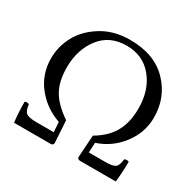

<svg xmlns="http://www.w3.org/2000/svg" viewBox="-145 -815 987 973"><g transform="rotate(30 348.5 -329.0)"><path d="M457 -117.2 454.1 -59.1H550.8Q591.8 -59.1 607.4 -69.1Q623 -79.1 627 -119.1Q642.1 -125 652.8 -119.1Q652.8 -60.1 646 0H438Q420.9 0 420.9 -14.2L429.2 -143.1Q498 -183.1 529.5 -239.5Q561 -295.9 561 -377Q561 -484.9 503.9 -554.4Q446.8 -624 351.1 -624Q252 -624 197 -552.5Q142.1 -481 142.1 -377.9Q142.1 -295.9 172.1 -243.4Q202.1 -190.9 272.9 -143.1L280.8 -15.1Q280.8 0 264.2 0H50.8Q43.9 -57.1 43.9 -119.1Q55.2 -125 68.8 -119.1Q72.8 -81.1 88.4 -70.1Q104 -59.1 146 -59.1H249L245.1 -117.2Q160.2 -146 105 -215.6Q49.8 -285.2 49.8 -377Q49.8 -445.8 83 -508.3Q116.2 -570.8 186.5 -614.5Q256.8 -658.2 351.1 -658.2Q493.2 -658.2 572.5 -576.7Q651.9 -495.1 651.9 -377Q651.9 -289.1 596.9 -217Q542 -145 457 -117.2Z"/></g></svg>

Font: Linux Libertine Initials
Style: Initials
Weight: 400
Designer: Philipp H. Poll
Foundry: Philipp H. Poll
Version: Version 5.0.6